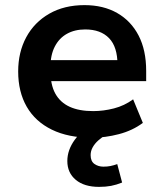

<svg xmlns="http://www.w3.org/2000/svg" viewBox="-20 -528 639 750"><path d="M339 10Q247 10 182.5 -21.5Q118 -53 84.5 -111Q51 -169 51 -249Q51 -324 82.5 -382.5Q114 -441 172.5 -474.5Q231 -508 310 -508Q384 -508 438 -477Q492 -446 521.5 -389Q551 -332 551 -251V-211H156V-293H454L439 -275Q439 -345 406 -379Q373 -413 313 -413Q272 -413 241.5 -396Q211 -379 194 -346Q177 -313 177 -265V-252Q177 -197 196 -162.5Q215 -128 252 -111Q289 -94 344 -94Q384 -94 425 -104.5Q466 -115 500 -140L538 -48Q498 -18 444.5 -4Q391 10 339 10ZM367 202Q309 202 276 174.5Q243 147 243 101Q243 58 272 18Q301 -22 348 -43L393 0Q378 8 364 20.5Q350 33 342 47.5Q334 62 334 78Q334 102 349 112.5Q364 123 384 123Q399 123 411.5 120.5Q424 118 438 113L457 185Q435 194 414 198Q393 202 367 202Z"/></svg>

Font: Nunito Sans 8pt
Style: Bold
Weight: 700
Version: Version 3.101;gftools[0.9.27]